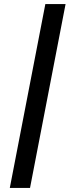

<svg xmlns="http://www.w3.org/2000/svg" viewBox="-20 -758 356 940"><path d="M28 162 202 -738H301L127 162Z"/></svg>

Font: REM Medium
Style: Italic
Weight: 500
Italic angle: -11°
Designer: Octavio Pardo
Foundry: Ashler Design
Version: Version 1.005;gftools[0.9.28]